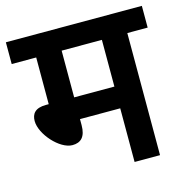

<svg xmlns="http://www.w3.org/2000/svg" viewBox="-95 -712 778 802"><g transform="rotate(-15 294.0 -311.0)"><path d="M500 -528H588V-622H0V-528H106V-326H94C46 -326 31 -303 31 -273C31 -216 103 -135 158 -135C194 -135 216 -155 216 -206V-232H390V0H500ZM390 -528V-326H216V-528Z"/></g></svg>

Font: Noto Sans SemiCondensed SemiBold
Style: Italic
Weight: 600
Width: 4
Italic angle: -12°
Designer: Monotype Design Team
Foundry: Monotype Imaging Inc.
Version: Version 2.013